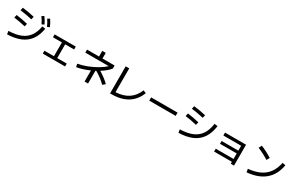

<svg xmlns="http://www.w3.org/2000/svg" viewBox="254 -2661 6993 4572"><g transform="rotate(30 3750.0 -375.0)"><path d="M766.6 -566.4 855.5 -552.7Q824.2 -364.3 736.1 -240.5Q647.9 -116.7 498.8 -53Q349.6 10.7 133.8 17.6L121.1 -70.3Q317.4 -75.2 450.7 -129.4Q584 -183.6 661.6 -291.5Q739.3 -399.4 766.6 -566.4ZM83 -415 100.6 -495.1Q184.6 -484.4 259.8 -470.7Q335 -457 419.9 -436.5L401.4 -356.4Q311.5 -377.4 236.6 -391.1Q161.6 -404.8 83 -415ZM125 -639.6 142.6 -719.7Q231 -709 309.6 -695.3Q388.2 -681.6 474.6 -661.1L456.1 -581.1Q365.7 -601.6 287.4 -615.5Q209 -629.4 125 -639.6ZM624 -766.6 684.6 -805.7Q714.8 -767.1 739.7 -725.3Q764.6 -683.6 790 -630.9L726.6 -597.7Q701.7 -649.4 677.5 -689.2Q653.3 -729 624 -766.6ZM774.4 -784.2 835.9 -818.4Q864.3 -776.9 887.5 -734.1Q910.6 -691.4 932.6 -639.6L869.1 -611.3Q845.7 -663.6 823.2 -704.6Q800.8 -745.6 774.4 -784.2Z M1099.6 -89.8H1361.3V-468.8H1115.2V-547.9H1697.3V-468.8H1451.2V-89.8H1712.9V-10.7H1099.6Z M2608.9 -537.1H1964.8V-620.1H2293.9V-775.4H2389.6V-620.1H2722.7V-537.1Q2686 -488.3 2626.2 -438Q2566.4 -387.7 2489.7 -340.3Q2567.4 -293.9 2637.7 -240.7Q2708 -187.5 2764.6 -130.9L2696.3 -73.2Q2631.3 -138.7 2560.5 -192.4Q2489.7 -246.1 2407.2 -292.5L2389.6 -283.2V67.4H2293.9V-236.8Q2207.5 -198.2 2119.4 -170.2Q2031.2 -142.1 1949.2 -127.9L1928.7 -211.9Q2050.3 -233.9 2181.9 -284.9Q2313.5 -335.9 2426.8 -402.8Q2540 -469.7 2608.9 -537.1Z M2960.9 -735.4H3058.6V-80.6Q3268.1 -91.3 3406.2 -183.3Q3544.4 -275.4 3617.2 -454.1L3695.3 -420.9Q3613.3 -208 3437.7 -99.6Q3262.2 8.8 3001 8.8H2960.9Z M3855.5 -398.4H4582V-308.6H3855.5Z M5478.5 -608.4 5567.4 -594.7Q5540 -395 5452.9 -264.2Q5365.7 -133.3 5214.1 -66.2Q5062.5 1 4840.8 7.8L4827.1 -80.1Q5030.3 -85 5165.8 -142.6Q5301.3 -200.2 5377.9 -314.9Q5454.6 -429.7 5478.5 -608.4ZM4789.1 -423.8 4806.6 -504.9Q4888.2 -494.6 4963.6 -480.5Q5039.1 -466.3 5126 -445.3L5107.4 -365.2Q5022.5 -385.7 4947.3 -399.4Q4872.1 -413.1 4789.1 -423.8ZM4831.1 -649.4 4848.6 -729.5Q4937 -718.8 5015.4 -705.1Q5093.8 -691.4 5181.6 -670.9L5162.1 -590.8Q5066.9 -611.8 4989.3 -625.7Q4911.6 -639.6 4831.1 -649.4Z M6288.1 -30.3H5798.8V-109.4H6288.1V-260.7H5828.1V-337.9H6288.1V-471.7H5798.8V-551.8H6377V22.5H6288.1Z M7346.7 -613.3 7432.6 -594.7Q7382.8 -317.9 7203.9 -166.7Q7024.9 -15.6 6714.8 11.7L6700.2 -77.1Q6888.7 -94.7 7020.5 -158.4Q7152.3 -222.2 7232.9 -335Q7313.5 -447.8 7346.7 -613.3ZM6671.9 -638.7 6713.9 -719.7Q6865.2 -660.2 7023.4 -560.5L6977.5 -480.5Q6825.7 -576.2 6671.9 -638.7Z"/></g></svg>

Font: Pretendard Medium
Style: Regular
Weight: 500
Designer: Base glyphs from Inter by Rasmus Andersson; Hangeul glyphs from Noto Sans CJK(Source Han Sans) by Jang Soo-young and Kan
Foundry: Kil Hyung-jin
Version: Version 1.309